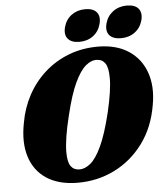

<svg xmlns="http://www.w3.org/2000/svg" viewBox="-61 -974 890 1040"><g transform="rotate(-5 384.0 -454.5)"><path d="M495.5 -713Q594 -712 659.5 -668.2Q725 -624.5 751.8 -548Q778.5 -471.5 761 -374Q741 -252.5 676.8 -165.8Q612.5 -79 519 -33Q425.5 13 316.5 12Q215.5 11 150.2 -32.2Q85 -75.5 60.5 -153.8Q36 -232 57 -337.5Q70.5 -416 107.2 -484.5Q144 -553 201.2 -604.5Q258.5 -656 332.8 -684.8Q407 -713.5 495.5 -713ZM335 -59Q364 -58.5 394.8 -83.2Q425.5 -108 455.8 -172.5Q486 -237 514.5 -354.5Q528.5 -415 535.2 -460.8Q542 -506.5 541.5 -539.5Q541.5 -594 525.8 -617.5Q510 -641 480.5 -642Q450.5 -644 419.8 -618.5Q389 -593 359.5 -530.2Q330 -467.5 303.5 -357Q287 -290.5 279.5 -241.8Q272 -193 272 -158.5Q272 -104 288.2 -81.8Q304.5 -59.5 335 -59ZM395 -747.5Q352 -747.5 332.8 -770.5Q313.5 -793.5 324 -834Q335 -874.5 366.5 -897.8Q398 -921 441 -921Q484.5 -921 503.5 -897.8Q522.5 -874.5 511.5 -834Q501 -794 469.8 -770.8Q438.5 -747.5 395 -747.5ZM621 -747.5Q577.5 -747.5 558.2 -770.5Q539 -793.5 549.5 -834Q560.5 -874 592.2 -897.5Q624 -921 667 -921Q711.5 -921 730.5 -897.8Q749.5 -874.5 739 -834Q728 -794 696.5 -770.8Q665 -747.5 621 -747.5Z"/></g></svg>

Font: Fraunces 72pt S050 Black
Style: Italic
Weight: 900
Italic angle: -16°
Version: Version 1.000; ttfautohint (v1.8.3)